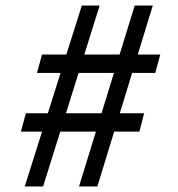

<svg xmlns="http://www.w3.org/2000/svg" viewBox="-20 -670 640 690"><path d="M69 0 274 -650H338L135 0ZM264 0 464 -650H529L330 0ZM113 -408 131 -474H556L538 -408ZM55 -197 73 -263H498L481 -197Z"/></svg>

Font: Source Code Pro ExtraLight SemiBold
Style: Italic
Weight: 600
Italic angle: -11°
Monospace: yes
Version: Version 1.016;hotconv 1.0.116;makeotfexe 2.5.65601